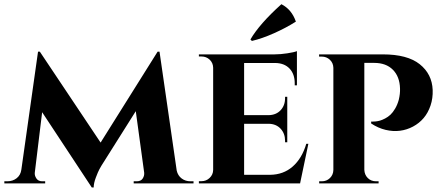

<svg xmlns="http://www.w3.org/2000/svg" viewBox="-28 -853 2055 893"><path d="M713.9 -612.8 793.9 -59.6Q799.3 -36.1 816.9 -22.9Q834.5 -9.8 857.9 -9.8H872.1V0H593.8V-9.8H607.9Q627.4 -9.8 635.7 -22.7Q644 -35.6 642.6 -49.8L603.5 -335.9L443.8 -82.5Q439.9 -76.2 434.1 -65.4Q428.2 -54.7 418 -27.8Q407.7 -1 407.7 19H398.9L168 -331.1L133.8 -49.8Q132.3 -36.6 141.1 -23.2Q149.9 -9.8 168.5 -9.8H182.1V0H-7.8V-9.8H5.9Q31.2 -9.8 49.6 -24.2Q67.9 -38.6 71.3 -64L148.9 -612.8H157.2L439.9 -189.9L705.1 -612.8Z M1143.6 -662.6 1136.7 -669.4Q1178.7 -741.7 1280.8 -833.5Q1329.1 -808.6 1348.1 -752.4Q1301.8 -723.1 1246.6 -698.5Q1191.4 -673.8 1143.6 -662.6ZM1406.2 -184.1 1367.7 0H1365.2H897V-10.3H909.2Q931.2 -10.3 947 -25.4Q962.9 -40.5 963.4 -62.5V-538.1Q962.9 -560.5 947.3 -575.4Q931.6 -590.3 909.2 -590.3H897V-600.1H1249Q1275.9 -600.1 1308.1 -605Q1340.3 -609.9 1353 -615.2V-456.1H1342.8V-465.3Q1342.8 -508.8 1318.6 -534.2Q1294.4 -559.6 1251.5 -560.1H1107.4V-317.4H1221.2Q1255.9 -317.9 1276.9 -340.1Q1297.9 -362.3 1297.9 -396.5V-402.8H1308.1V-191.4H1297.9V-198.2Q1297.9 -231.9 1277.3 -254.2Q1256.8 -276.4 1222.7 -277.3H1107.4V-40H1228Q1290 -40.5 1333.3 -78.4Q1376.5 -116.2 1396.5 -184.1Z M1456.1 -600.1H1752.4Q1866.7 -600.1 1924.1 -554.4Q1981.4 -508.8 1984.4 -434.6Q1985.8 -396 1974.4 -362.1Q1962.9 -328.1 1942.4 -304Q1921.9 -279.8 1893.1 -264.4Q1864.3 -249 1832.3 -244.9Q1800.3 -240.7 1765.4 -249Q1730.5 -257.3 1698.2 -278.8V-287.6Q1700.2 -287.6 1703.9 -287.4Q1707.5 -287.1 1718.3 -288.1Q1729 -289.1 1739.3 -292Q1749.5 -294.9 1763.2 -302Q1776.9 -309.1 1788.1 -319.6Q1799.3 -330.1 1809.8 -347.9Q1820.3 -365.7 1826.7 -388.7Q1833.5 -417 1832.5 -441.4Q1831.1 -496.6 1799.3 -528.6Q1767.6 -560.5 1712.4 -560.5H1666.5V-63Q1667.5 -40 1682.6 -24.9Q1697.8 -9.8 1721.2 -9.8H1732.9V0H1456.5V-9.8H1468.8Q1491.2 -9.8 1506.6 -24.9Q1522 -40 1522.5 -62.5V-537.6Q1522 -560.1 1506.3 -575Q1490.7 -589.8 1467.8 -589.8H1456.1Z"/></svg>

Font: Cinzel Bold
Style: Regular
Weight: 700
Designer: Natanael Gama
Version: Version 1.001;PS 001.001;hotconv 1.0.56;makeotf.lib2.0.21325